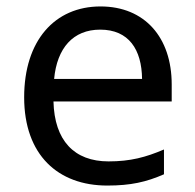

<svg xmlns="http://www.w3.org/2000/svg" viewBox="-20 -566 604 596"><path d="M292 -546C150 -546 55 -440 55 -264C55 -85 160 10 313 10C386 10 434 -1 489 -25V-102C433 -78 385 -65 317 -65C210 -65 149 -130 146 -251H513V-304C513 -450 429 -546 292 -546ZM291 -474C380 -474 420 -412 421 -321H148C157 -417 207 -474 291 -474Z"/></svg>

Font: Noto Sans Syriac Western
Style: Regular
Weight: 400
Designer: Patrick Giasson and the Monotype Design Team
Foundry: Monotype Imaging Inc.
Version: Version 3.000